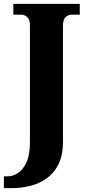

<svg xmlns="http://www.w3.org/2000/svg" viewBox="-42 -734 450 994"><path d="M-22 240V179H-2Q24 179 50.5 162Q77 145 95 106.5Q113 68 113 2V-603Q113 -633 99 -645.5Q85 -658 70 -658H27V-714H371V-658H328Q312 -658 298 -645.5Q284 -633 284 -601V1Q284 69 261.5 115Q239 161 201 188.5Q163 216 116 228Q69 240 20 240Z"/></svg>

Font: Noto Serif Ethiopic SemiCondensed ExtraBold
Style: Regular
Weight: 800
Width: 4
Designer: Monotype Design Team
Foundry: Monotype Imaging Inc.
Version: Version 2.102; ttfautohint (v1.8.4.7-5d5b)